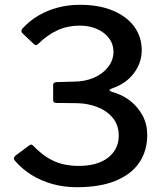

<svg xmlns="http://www.w3.org/2000/svg" viewBox="-20 -772 689 802"><path d="M73 -634Q66 -642 73 -652Q103 -685 140.5 -707Q178 -729 222 -740.5Q266 -752 313 -752Q394 -752 452 -727.5Q510 -703 541 -660.5Q572 -618 572 -562Q572 -510 539.5 -466.5Q507 -423 449 -403Q438 -399 437.5 -395.5Q437 -392 448 -388Q490 -377 523 -351.5Q556 -326 575.5 -289.5Q595 -253 595 -208Q595 -143 562.5 -94Q530 -45 464.5 -17.5Q399 10 300 10Q248 10 200.5 -3Q153 -16 113 -40.5Q73 -65 42 -101Q37 -108 38.5 -113Q40 -118 46 -123L100 -163Q107 -169 111 -168Q115 -167 118 -164Q148 -133 177 -114.5Q206 -96 238 -87.5Q270 -79 308 -79Q388 -79 432 -114Q476 -149 476 -205Q476 -249 451.5 -279Q427 -309 387.5 -324.5Q348 -340 303 -341L216 -342Q202 -342 202 -353V-418Q202 -428 216 -429L286 -431Q335 -431 372.5 -447.5Q410 -464 432 -492.5Q454 -521 454 -556Q454 -587 436 -611.5Q418 -636 386 -650.5Q354 -665 313 -665Q263 -665 221 -646Q179 -627 140 -589Q134 -584 130.5 -583.5Q127 -583 120 -589L73 -634Z"/></svg>

Font: Libre Franklin Medium
Style: Regular
Weight: 500
Designer: Pablo Impallari, Rodrigo Fuenzalida, Nhung Nguyen
Foundry: Impallari Type
Version: Version 3.000